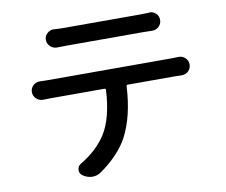

<svg xmlns="http://www.w3.org/2000/svg" viewBox="-84 -851 1168 994"><g transform="rotate(-10 500.0 -354.0)"><path d="M710 -652.3H306.6Q284.2 -652.3 260.7 -651.4Q259.8 -651.4 258.8 -651.4Q239.3 -651.4 224.6 -665Q209 -679.7 209 -700.2Q209 -720.7 224.6 -734.4Q238.3 -747.1 255.9 -747.1Q257.8 -747.1 259.8 -747.1Q285.2 -745.1 306.6 -745.1H710Q734.4 -745.1 758.8 -746.1Q760.7 -747.1 762.7 -747.1Q781.2 -747.1 794.9 -734.4Q809.6 -720.7 809.6 -700.2Q809.6 -679.7 794.9 -665Q780.3 -651.4 760.7 -651.4Q759.8 -651.4 758.8 -651.4Q733.4 -652.3 710 -652.3ZM181.6 -493.2H835.9Q849.6 -493.2 869.1 -494.1Q870.1 -494.1 871.1 -494.1Q890.6 -494.1 904.3 -481.4Q919.9 -466.8 919.9 -446.3Q919.9 -425.8 905.3 -411.1Q890.6 -397.5 870.1 -397.5Q869.1 -397.5 868.2 -397.5Q851.6 -398.4 835.9 -398.4H585.9Q579.1 -398.4 579.1 -390.6Q571.3 -236.3 516.6 -130.9Q495.1 -89.8 455.6 -48.3Q416 -6.8 367.2 26.4Q347.7 39.1 325.2 39.1Q322.3 39.1 319.3 39.1Q293.9 37.1 272.5 21.5Q258.8 10.7 258.8 -5.9Q258.8 -27.3 277.3 -38.1Q363.3 -88.9 411.1 -162.1Q462.9 -243.2 470.7 -390.6Q470.7 -398.4 463.9 -398.4H181.6Q162.1 -398.4 142.6 -397.5Q141.6 -397.5 140.6 -397.5Q121.1 -397.5 106.4 -411.1Q90.8 -425.8 90.8 -446.3Q90.8 -466.8 106.4 -481.4Q120.1 -494.1 139.6 -494.1Q140.6 -494.1 142.6 -494.1Q163.1 -493.2 181.6 -493.2Z"/></g></svg>

Font: Gen Jyuu Gothic Medium
Style: Regular
Weight: 500
Designer: [Source Han Sans]
Ryoko NISHIZUKA  (kana & ideographs); Paul D. Hunt (Latin, Greek & Cyrillic); Wenlong ZHANG  (bopomofo
Version: Version 1.002.20150607